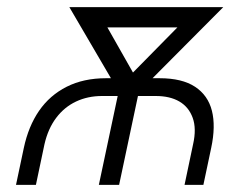

<svg xmlns="http://www.w3.org/2000/svg" viewBox="-20 -520 648 540"><path d="M429 -300H409L608 -500H175L292 -300H278Q215 -300 167.5 -276Q120 -252 90 -208.5Q60 -165 47 -104L25 0H81L105 -114Q115 -158 138 -188.5Q161 -219 194 -234.5Q227 -250 267 -250H311L258 0H315L368 -250H418Q458 -250 484.5 -234.5Q511 -219 522 -188.5Q533 -158 523 -114L499 0H552L574 -104Q587 -165 576 -208.5Q565 -252 528.5 -276Q492 -300 429 -300ZM354 -316 282 -443H479Z"/></svg>

Font: Advent Pro
Style: Italic
Weight: 400
Italic angle: -12°
Designer: VivaRado, Andreas Kalpakidis
Foundry: VivaRado, Andreas Kalpakidis
Version: Version 3.000